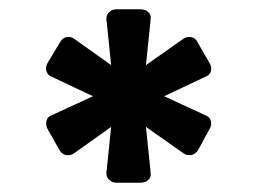

<svg xmlns="http://www.w3.org/2000/svg" viewBox="-20 -762 552 413"><path d="M230 -369Q221 -369 214.5 -375.5Q208 -382 209 -391L219 -489L139 -432Q131 -427 122 -428.5Q113 -430 108 -439L82 -485Q78 -493 80 -502Q82 -511 91 -514L180 -555L91 -597Q83 -600 80 -608.5Q77 -617 82 -626L109 -671Q114 -680 122.5 -682Q131 -684 139 -679L219 -622L209 -720Q208 -729 214.5 -735.5Q221 -742 230 -742H282Q293 -742 299.5 -735.5Q306 -729 304 -720L294 -622L375 -679Q383 -684 392 -682Q401 -680 405 -671L431 -626Q436 -617 433.5 -608.5Q431 -600 422 -597L333 -555L422 -514Q431 -511 433.5 -502Q436 -493 431 -485L406 -439Q400 -430 391 -428.5Q382 -427 375 -432L294 -489L304 -391Q306 -382 299.5 -375.5Q293 -369 282 -369Z"/></svg>

Font: Rubik SemiBold
Style: Italic
Weight: 600
Italic angle: -12°
Designer: Hubert and Fischer
Foundry: Hubert and Fischer
Version: Version 2.300;gftools[0.9.30]